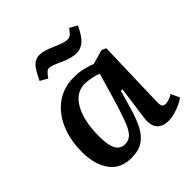

<svg xmlns="http://www.w3.org/2000/svg" viewBox="-204 -911 1076 1076"><g transform="rotate(-45 333.5 -373.0)"><path d="M552 -107Q551 -83 557.5 -74Q564 -65 579 -65Q589 -65 606 -70Q623 -75 637 -85L661 -34Q647 -23 624 -12Q601 -1 574.5 6.5Q548 14 524 14Q476 14 453.5 -13.5Q431 -41 438 -94L465 -294L453 -295L423 -190Q405 -126 382 -80.5Q359 -35 323.5 -10.5Q288 14 231 14Q143 14 99.5 -47Q56 -108 56 -204Q56 -304 89.5 -378.5Q123 -453 182 -494Q241 -535 319 -535Q358 -535 393 -527Q428 -519 451 -508L538 -533L564 -521ZM258 -66Q289 -66 309 -86.5Q329 -107 348.5 -158Q368 -209 395 -301L437 -446Q420 -454 390 -460Q360 -466 336 -466Q268 -466 227 -395Q186 -324 186 -200Q186 -131 203.5 -98.5Q221 -66 258 -66ZM428 -619Q408 -619 386 -624.5Q364 -630 335 -643Q304 -658 285.5 -664Q267 -670 259 -670Q249 -670 240.5 -663Q232 -656 214 -631L170 -656Q199 -718 220.5 -739Q242 -760 272 -760Q289 -760 308 -755Q327 -750 369 -732Q398 -719 415.5 -714Q433 -709 446 -709Q460 -709 470.5 -717.5Q481 -726 497 -749L542 -724Q514 -664 487 -641.5Q460 -619 428 -619Z"/></g></svg>

Font: Literata 7pt SemiBold
Style: Italic
Weight: 600
Italic angle: -2°
Designer: Latin by Veronika Burian and Jose Scaglione. Greek by Irene Vlachou. Cyrillic by Vera Evstafieva
Foundry: TypeTogether
Version: Version 3.002